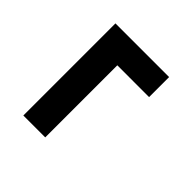

<svg xmlns="http://www.w3.org/2000/svg" viewBox="-34 -611 583 583"><g transform="rotate(-45 257.5 -319.0)"><path d="M369.5 -203V-339.5H60V-433.5H455.5V-203Z"/></g></svg>

Font: Besley* Heavy
Style: Regular
Weight: 800
Designer: Owen Earl
Foundry: indestructible type*
Version: Version 3.000; ttfautohint (v1.8.3)